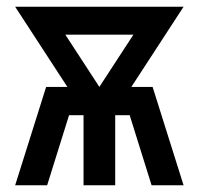

<svg xmlns="http://www.w3.org/2000/svg" viewBox="-20 -550 590 570"><path d="M25 0 117 -292H180L25 -530H525L370 -292H433L525 0H430L365 -208H322V0H228V-208H185L120 0ZM275 -292 376 -447H174Z"/></svg>

Font: Lode Dark
Style: Bold
Weight: 700
Monospace: yes
Designer: Belleve Invis
Foundry: Belleve Invis
Version: Version 29.2.0; ttfautohint (v1.8.3)